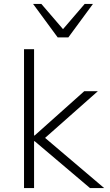

<svg xmlns="http://www.w3.org/2000/svg" viewBox="-20 -955 557 975"><path d="M102 0V-705H153V-267H156L408 -492H477L190 -238L191 -270L509 0H437L156 -238H153V0ZM273 -765 148 -935H190L300 -807L410 -935H452L327 -765Z"/></svg>

Font: Nunito Sans 7pt ExtraLight
Style: Regular
Weight: 250
Designer: Vernon Adams
Foundry: Vernon Adams
Version: Version 3.101;gftools[0.9.27]